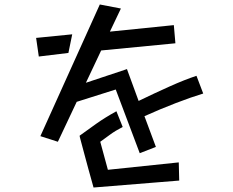

<svg xmlns="http://www.w3.org/2000/svg" viewBox="-20 -799 1040 856"><path d="M496 -400 322 -345 238 -167 160 -192 425 -779 519 -761 470 -658 755 -687 762 -606 431 -574 363 -430 546 -491 598 -349Q668 -383 736 -413.5Q804 -444 856 -461L886 -382Q833 -366 764 -339.5Q695 -313 624 -281L675 -144L603 -116ZM141 -630 302 -646 285 -563 153 -547ZM397 37Q397 37 390.5 13.5Q384 -10 374.5 -44Q365 -78 356 -112.5Q347 -147 340.5 -170.5Q334 -194 335 -194Q368 -218 408 -246.5Q448 -275 499 -303L527 -233Q494 -216 471 -199Q448 -182 427 -167L461 -42L777 -75L779 6Z"/></svg>

Font: Stick
Style: Regular
Weight: 400
Designer: Fontworks Inc.
Foundry: Fontworks Inc.
Version: Version 1.100